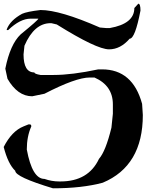

<svg xmlns="http://www.w3.org/2000/svg" viewBox="-20 -1019 805 1039"><path d="M707 -975.6Q707 -890.6 574.2 -867.2H553.7L520.5 -870.1Q304.7 -964.8 199.2 -964.8Q125 -956.1 99.6 -944.3Q35.2 -909.2 16.6 -860.4V-856.4H24.4Q88.9 -918 145.5 -918H187.5Q187.5 -911.1 91.8 -833Q35.2 -779.3 8.8 -647.5L20.5 -592.8Q75.2 -498 154.3 -498L220.7 -511.7Q390.6 -599.6 465.8 -599.6H491.2Q590.8 -555.7 590.8 -454.1V-403.3L583 -328.1Q551.8 -200.2 515.6 -159.2Q458 -37.1 307.6 -37.1H299.8Q259.8 -37.1 220.7 -50.8Q154.3 -50.8 125 -210Q125 -280.3 149.4 -335Q149.4 -345.7 141.6 -345.7H133.8L107.4 -335Q43.9 -309.6 0 -223.6Q23.4 -131.8 62.5 -94.7Q62.5 -61.5 266.6 0Q423.8 0 536.1 -30.3Q752.9 -121.1 752.9 -396.5L749 -457Q698.2 -643.6 532.2 -643.6H511.7Q369.1 -613.3 270.5 -613.3H199.2Q166 -619.1 166 -627Q107.4 -627 107.4 -724.6L112.3 -771.5Q165 -893.6 253.9 -893.6H257.8L287.1 -886.7Q502.9 -752 570.3 -752Q631.8 -752 681.6 -809.6Q710.9 -809.6 740.2 -961.9Q740.2 -999 728.5 -999Z"/></svg>

Font: Elementary Gothic 
Style: Regular
Weight: 400
Designer: Bill Roach / W.K. Roach
Version: Version 1.00 April 18, 2012, initial release